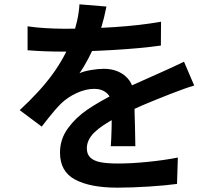

<svg xmlns="http://www.w3.org/2000/svg" viewBox="-20 -813 1017 889"><path d="M470 -769.8Q455.6 -695.6 425.8 -619.6Q408.2 -578.6 388.2 -540.4Q368.2 -502.2 347.7 -473.6Q366.9 -482.9 400.4 -488.6Q433.8 -494.4 460.4 -494.4Q523.2 -494.4 562.9 -458.4Q602.5 -422.4 602.5 -356.4Q602.5 -294.4 605 -227.5L606.7 -136H492.9Q495.6 -168.5 496.8 -221.6Q498 -274.7 497.8 -318.6Q497.6 -361.8 474.6 -381.7Q451.7 -401.6 416.7 -401.6Q377 -401.6 334.8 -382.1Q292.7 -362.5 262.9 -333.7Q234.1 -304.9 204.1 -266.4L173.1 -226.8L71.3 -303Q164.8 -389.2 222.7 -468.5Q280.5 -547.9 312.3 -631.8Q326.7 -671.1 336.3 -713.6Q345.9 -756.1 347.9 -793L472.9 -782.7ZM279.1 -679.9Q390.1 -679.9 508.9 -687.5Q627.7 -695.1 725.6 -712.4L724.9 -602.1Q628.7 -588.6 500.9 -581.3Q373 -574 272.7 -574Q186.8 -574 107.7 -580.3V-691.2Q143.6 -685.5 191.4 -682.7Q239.3 -679.9 279.1 -679.9ZM765.4 -376.5Q700.2 -351.1 640.7 -325.9Q581.3 -300.8 520.8 -269.5Q450.4 -232.9 416.3 -199.2Q382.1 -165.5 382.1 -126Q382.1 -99.1 398.1 -83.6Q414.1 -68.1 444.9 -62Q475.8 -55.9 526.4 -55.9Q588.9 -55.9 664.2 -63.5Q739.5 -71 803.5 -83.5L799.6 38.6Q748.3 45.7 669.3 50.8Q590.3 55.9 523.4 55.9Q398.7 55.9 328.2 18.8Q257.8 -18.3 257.8 -106.4Q257.8 -168.9 294.7 -219.2Q331.5 -269.5 385.4 -305.9Q439.2 -342.3 513.2 -379.6Q556.4 -401.9 596.3 -420.2Q636.2 -438.5 670.7 -453.4Q703.1 -467.8 725.3 -477.8Q781.2 -502.7 832 -527.3L879.2 -417Q838.1 -405 765.4 -376.5Z"/></svg>

Font: Min Sans VF VF
Style: Regular
Weight: 400
Designer: Jinseong-Kim, NotoSansCJK, Nunito
Foundry: Jinseong-Kim
Version: Version 1.420;Glyphs 3.1.2 (3151)